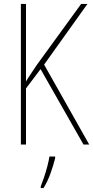

<svg xmlns="http://www.w3.org/2000/svg" viewBox="-20 -734 473 975"><path d="M433 0H404L186 -383L112 -285V0H86V-714H112V-320Q119 -333 133 -353.5Q147 -374 166 -403L392 -714H424L204 -406ZM260 70Q251 106 236.5 146.5Q222 187 201 221H187V212Q194 195 203.5 167Q213 139 220.5 110Q228 81 231 61H260Z"/></svg>

Font: Noto Sans Myanmar Condensed Thin
Style: Regular
Weight: 100
Width: 3
Designer: Monotype Design Team
Foundry: Monotype Imaging Inc.
Version: Version 2.107; ttfautohint (v1.8.4.7-5d5b)